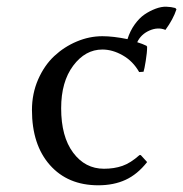

<svg xmlns="http://www.w3.org/2000/svg" viewBox="-20 -548 551 578"><path d="M288.1 -439Q320.8 -439 363.8 -430.2Q371.6 -455.1 385.5 -474.4Q399.4 -493.7 415 -504.4Q430.7 -515.1 448.2 -521.7Q465.8 -528.3 480.7 -527.8Q495.6 -527.3 507.8 -523.9L511.2 -520Q501.5 -490.2 478 -458Q455.6 -467.3 429.9 -456.1Q404.3 -444.8 393.1 -420.9Q409.2 -416 420.9 -410.2L422.9 -407.2Q422.9 -390.1 418.7 -364.5Q414.6 -338.9 412.1 -332L398.9 -331.1Q380.4 -363.8 349.6 -381.3Q318.8 -398.9 288.1 -398.9Q236.8 -398.9 200.4 -350.3Q164.1 -301.8 164.1 -222.2Q164.1 -136.7 200.2 -88.4Q236.3 -40 293 -40Q323.7 -40 348.4 -48.6Q373 -57.1 399.9 -81.1H403.8L422.9 -60.1Q393.6 -22.9 357.9 -6.6Q322.3 9.8 275.9 9.8Q184.1 9.8 130.1 -51.3Q76.2 -112.3 76.2 -216.8Q76.2 -266.1 94.7 -308.6Q113.3 -351.1 143.3 -379.2Q173.3 -407.2 211.2 -423.1Q249 -439 288.1 -439Z"/></svg>

Font: Linear Smooth
Style: Regular
Weight: 400
Designer: Philipp H. Poll, Flanker
Foundry: Philipp H. Poll, reworked by Flanker
Version: Version 1.061 | FøM Fix